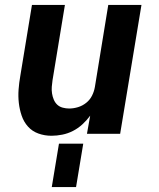

<svg xmlns="http://www.w3.org/2000/svg" viewBox="-20 -540 640 775"><path d="M188 8Q160 8 135 -1Q110 -10 93 -29Q76 -48 67.5 -73Q59 -98 56 -124.5Q53 -151 55 -178.5Q57 -206 62 -234L109 -520H242L192 -216Q190 -203 189 -189.5Q188 -176 190 -163Q192 -150 197 -138Q202 -126 211 -117.5Q220 -109 233 -105.5Q246 -102 259 -102Q277 -102 295 -107.5Q313 -113 328 -125Q343 -137 351.5 -154Q360 -171 363 -189L417 -520H551L465 0H331L344 -73Q330 -54 312.5 -38Q295 -22 274.5 -11.5Q254 -1 231.5 3.5Q209 8 188 8ZM189 215 218 40H316L287 215Z"/></svg>

Font: Iosevka SS04 XBd Ex
Style: Italic
Weight: 800
Width: 7
Italic angle: -9°
Monospace: yes
Designer: Belleve Invis
Foundry: Belleve Invis
Version: Version 19.0.0; ttfautohint (v1.8.4)